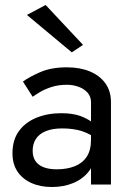

<svg xmlns="http://www.w3.org/2000/svg" viewBox="-20 -740 525 770"><path d="M163 -720 313 -560 268 -530 88 -680ZM72 -413Q98 -432 142 -451Q186 -470 248 -470Q301 -470 340.5 -453.5Q380 -437 402.5 -406Q425 -375 425 -330V0H345V-66Q342 -60 338 -55Q314 -23 275 -6.5Q236 10 188 10Q141 10 105 -6.5Q69 -23 49.5 -53Q30 -83 30 -125Q30 -179 56 -214.5Q82 -250 126.5 -268Q171 -286 226 -286Q270 -286 302 -275Q328 -265 345 -253V-330Q345 -353 331 -368.5Q317 -384 295 -392Q273 -400 248 -400Q215 -400 188 -391.5Q161 -383 141.5 -371.5Q122 -360 111 -352ZM111 -135Q111 -111 122 -94.5Q133 -78 154.5 -69.5Q176 -61 208 -61Q248 -61 279 -73Q310 -85 327.5 -111Q345 -137 345 -180V-198Q327 -208 309 -214Q274 -225 230 -225Q190 -225 163.5 -214Q137 -203 124 -183Q111 -163 111 -135Z"/></svg>

Font: Venryn Sans
Style: Regular
Weight: 400
Designer: Owen Earl, indestructible type* (font) & Cristiano Sobral (main changes)
Version: Version 3.600; ttfautohint (v1.8.3)